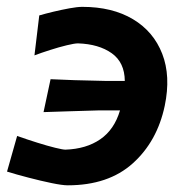

<svg xmlns="http://www.w3.org/2000/svg" viewBox="-28 -530 545 560"><path d="M169.5 10.5Q154 10.5 122.5 4Q91 -2.5 55.5 -11.8Q20 -21 -7.5 -29.5L22 -133.5Q51.5 -123 81 -113.8Q110.5 -104.5 133 -99Q155.5 -93.5 162.5 -93.5Q223.5 -95.5 264.5 -123.8Q305.5 -152 322 -208H260Q212 -206.5 175.8 -205.5Q139.5 -204.5 99 -203L119.5 -299Q150.5 -297.5 189 -296.2Q227.5 -295 278.5 -294H336Q335.5 -348 297.8 -374.8Q260 -401.5 199.5 -403.5Q189.5 -403.5 166.8 -398Q144 -392.5 118.2 -384.2Q92.5 -376 72.5 -368.5L86.5 -485Q103.5 -490 127.5 -495.8Q151.5 -501.5 174.8 -505.8Q198 -510 212 -510Q299.5 -510 359.8 -474Q420 -438 445.2 -373Q470.5 -308 452.5 -221.5Q430.5 -117.5 359.2 -53.5Q288 10.5 169.5 10.5Z"/></svg>

Font: Commissioner Loud SemiBold
Style: Italic
Weight: 600
Italic angle: -12°
Designer: Kostas Bartsokas
Foundry: Kostas Bartsokas
Version: Version 1.000; ttfautohint (v1.8.3)